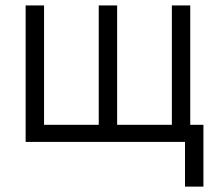

<svg xmlns="http://www.w3.org/2000/svg" viewBox="-20 -527 785 713"><path d="M75.2 -506.8H143.6V-63.5H346.7V-506.8H415V-63.5H618.2V-506.8H686.5V-63.5H735.4V166H667V0H75.2Z"/></svg>

Font: Dinish
Style: Regular
Weight: 400
Designer: Bert Driehuis
Foundry: Playbeing
Version: Version 3.006; git-39231f3c-release